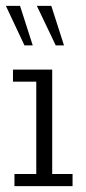

<svg xmlns="http://www.w3.org/2000/svg" viewBox="-26 -631 293 651"><path d="M23 0V-41H97V-354H18V-395H151V-41H220V0ZM163 -477 99 -611H148L191 -477ZM57 -477 -6 -611H42L85 -477Z"/></svg>

Font: Rokkitt Light
Style: Regular
Weight: 300
Version: Version 3.103